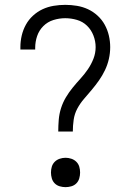

<svg xmlns="http://www.w3.org/2000/svg" viewBox="-20 -763 540 791"><path d="M220 -221Q220 -245 222 -269.5Q224 -294 231.5 -317.5Q239 -341 251.5 -362Q264 -383 279.5 -402Q295 -421 311.5 -439Q328 -457 342 -477.5Q356 -498 365 -521Q374 -544 374 -569Q374 -593 365 -616.5Q356 -640 338.5 -657Q321 -674 297 -681Q273 -688 249 -688Q224 -688 200 -680.5Q176 -673 158.5 -655.5Q141 -638 133 -614.5Q125 -591 125 -566V-559H64V-569Q64 -593 69.5 -616.5Q75 -640 86.5 -661Q98 -682 116 -698.5Q134 -715 155.5 -725Q177 -735 201 -739Q225 -743 249 -743Q273 -743 297 -739Q321 -735 342.5 -725Q364 -715 382 -698.5Q400 -682 411.5 -661Q423 -640 428.5 -616.5Q434 -593 434 -569Q434 -544 428.5 -520Q423 -496 412.5 -474Q402 -452 388 -432Q374 -412 358 -393Q342 -374 326 -355.5Q310 -337 298.5 -315.5Q287 -294 283.5 -269.5Q280 -245 280 -221ZM250 8Q238 8 226 4.5Q214 1 205.5 -7.5Q197 -16 193.5 -28Q190 -40 190 -52Q190 -65 193.5 -76.5Q197 -88 205.5 -96.5Q214 -105 226 -109Q238 -113 250 -113Q262 -113 274 -109Q286 -105 294.5 -96.5Q303 -88 306.5 -76.5Q310 -65 310 -52Q310 -40 306.5 -28Q303 -16 294.5 -7.5Q286 1 274 4.5Q262 8 250 8Z"/></svg>

Font: Iosevka Term Curly Light
Style: Regular
Weight: 300
Designer: Belleve Invis
Foundry: Belleve Invis
Version: Version 32.3.0